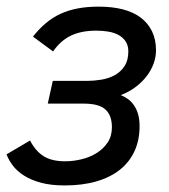

<svg xmlns="http://www.w3.org/2000/svg" viewBox="-33 -547 513 582"><path d="M127 -301.8H231Q251.5 -301.8 273.7 -305.4Q295.9 -309.1 314.2 -318.8Q332.5 -328.6 344.2 -346.2Q356 -363.8 356 -391.1Q356 -409.2 347.9 -421.4Q339.8 -433.6 326.4 -440.9Q313 -448.2 295.4 -451.2Q277.8 -454.1 258.8 -454.1Q213.9 -454.1 182.4 -439.2Q150.9 -424.3 127.9 -391.1L66.9 -436Q85.4 -459.5 106 -476.8Q126.5 -494.1 150.4 -505.1Q174.3 -516.1 202.9 -521.5Q231.4 -526.9 266.1 -526.9Q307.1 -526.9 339.4 -518.6Q371.6 -510.3 393.8 -493.4Q416 -476.6 428 -451.7Q439.9 -426.8 439.9 -394Q439.9 -374.5 432.6 -354.2Q425.3 -334 411.4 -315.9Q397.5 -297.9 377.7 -283Q357.9 -268.1 333 -258.8Q343.8 -254.4 354 -247.3Q364.3 -240.2 372.3 -229Q380.4 -217.8 385.3 -201.9Q390.1 -186 390.1 -164.1Q390.1 -122.6 375 -89.4Q359.9 -56.2 331.1 -33Q302.2 -9.8 259.8 2.7Q217.3 15.1 163.1 15.1Q121.1 15.1 90.8 6.8Q60.5 -1.5 39.6 -14.9Q18.6 -28.3 5.9 -45.2Q-6.8 -62 -13.2 -79.1L58.1 -121.1Q74.7 -88.9 99.4 -73.5Q124 -58.1 164.1 -58.1Q189 -58.1 214.1 -64.2Q239.3 -70.3 259.8 -83Q280.3 -95.7 293.2 -115Q306.2 -134.3 306.2 -161.1Q306.2 -197.3 286.6 -215.1Q267.1 -232.9 221.2 -232.9H111.8Z"/></svg>

Font: Lorenzo Sans
Style: Italic
Weight: 400
Italic angle: -12°
Foundry: Intel Corporation
Version: Version 1.00; ttfautohint (v1.5)